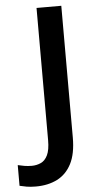

<svg xmlns="http://www.w3.org/2000/svg" viewBox="-137 -751 507 989"><g transform="rotate(-5 116.5 -256.0)"><path d="M8 202Q-20 202 -40 198.5Q-60 195 -76 191V84Q-60 88 -42 91Q-24 94 -4 94Q21 94 43 84Q65 74 78 47Q91 20 91 -30V-714H219V-33Q219 51 192.5 102.5Q166 154 118.5 178Q71 202 8 202Z"/></g></svg>

Font: Noto Sans Tangsa SemiBold
Style: Regular
Weight: 600
Version: Version 1.504